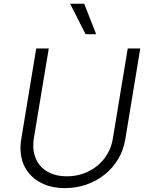

<svg xmlns="http://www.w3.org/2000/svg" viewBox="-20 -984 784 1017"><path d="M92.3 -245.7 171.9 -727.3H238.3L159.1 -250.4Q152.3 -207 161 -170.3Q169.7 -133.5 192.3 -106.9Q214.8 -80.3 250.7 -65.2Q286.6 -50.1 334.2 -50.1Q381.7 -50.1 423.1 -65.2Q464.5 -80.3 496.6 -106.9Q528.8 -133.5 549.9 -170.3Q571 -207 577.8 -250.4L656.6 -727.3H723L643.5 -245.7Q633.9 -187.5 604.9 -139.9Q576 -92.3 533.2 -58.4Q490.4 -24.5 437 -6Q383.5 12.4 324.9 12.4Q244 12.4 186.8 -21.3Q158.4 -38 137.8 -61.1Q117.2 -84.2 105.1 -112.7Q93 -141.3 89.7 -174.9Q86.3 -208.5 92.3 -245.7ZM426.1 -964.1 489.3 -802.9H433.2L351.6 -964.1Z"/></svg>

Font: Inter P Light
Style: Italic
Weight: 300
Italic angle: 9.39999°
Designer: Rasmus Andersson
Foundry: rsms
Version: Version 3.018;git-588b23468